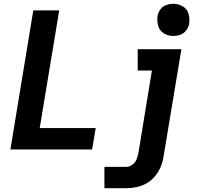

<svg xmlns="http://www.w3.org/2000/svg" viewBox="-20 -790 1048 1015"><path d="M896 -600Q915 -600 933.5 -606.5Q952 -613 964.5 -629.5Q977 -646 980 -665Q984 -692 976.5 -717.5Q969 -743 946 -756.5Q923 -770 896 -770Q878 -770 859 -763.5Q840 -757 828 -740.5Q816 -724 813 -706Q809 -678 816.5 -652.5Q824 -627 846.5 -613.5Q869 -600 896 -600ZM35 0H467L486 -113H190L293 -735H156ZM532 205H648Q675 205 703 199Q731 193 756.5 178Q782 163 801 139.5Q820 116 830.5 89.5Q841 63 845 35L939 -530H708V-417H783L712 17Q709 34 702.5 51Q696 68 680.5 80Q665 92 648 92H532Z"/></svg>

Font: Iosevka Sparkle XBdObl
Style: Regular
Weight: 800
Italic angle: -9°
Designer: Belleve Invis
Foundry: Belleve Invis
Version: Version 4.5.0; ttfautohint (v1.8.3)